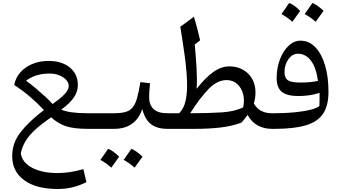

<svg xmlns="http://www.w3.org/2000/svg" viewBox="-20 -867 2291 1292"><path d="M307.1 -457Q396.5 -457 450.2 -412.6Q503.9 -368.2 503.9 -293.9Q503.9 -251.5 477.1 -211.4Q450.2 -171.4 392.1 -129.4Q447.8 -105 567.4 -105H567.9V0H567.4Q479.5 0 425 -17.3Q370.6 -34.7 324.7 -77.6Q258.8 -32.7 216.6 6.1Q174.3 44.9 151.4 83.3Q128.4 121.6 120.1 164.6Q128.4 225.6 195.3 261.5Q262.2 297.4 368.2 297.4Q451.2 297.4 541 271L561.5 358.4Q472.2 404.8 368.7 404.8Q223.6 404.8 142.8 345.7Q62 286.6 62 183.6Q62 94.7 118.7 22.2Q175.3 -50.3 275.4 -126.5Q231.4 -173.8 182.4 -215.8Q133.3 -257.8 75.7 -294.9Q84.5 -343.3 116.5 -379.6Q148.4 -416 197.5 -436.5Q246.6 -457 307.1 -457ZM314 -372.1Q218.3 -372.1 155.3 -323.7Q187 -300.8 220.9 -272.5Q254.9 -244.1 284.9 -216.6Q314.9 -189 334 -167Q392.1 -208.5 417.2 -236.3Q442.4 -264.2 442.4 -288.1Q442.4 -311 424.8 -330.1Q407.2 -349.1 377.9 -360.6Q348.6 -372.1 314 -372.1Z M567.9 0Q551.3 0 551.3 -33.2V-71.8Q551.3 -105 567.9 -105H747.6Q794.4 -105 824.5 -113.5Q854.5 -122.1 872.8 -144.5Q891.1 -167 902.6 -208.3Q914.1 -249.5 924.8 -314.5L989.7 -306.6Q986.8 -279.3 985.1 -255.9Q983.4 -232.4 983.4 -213.4Q983.4 -163.1 1012.7 -134Q1042 -105 1106.4 -105H1106.9V0H1106.4Q1034.7 0 994.6 -32.5Q954.6 -64.9 937.5 -133.3Q891.6 0 748.5 0ZM655.3 209Q684.6 169.4 707.5 134.3Q741.2 147 781.7 187.5Q768.6 206.5 755.4 224.6Q742.2 242.7 729 261.2Q695.3 230.5 655.3 209ZM812 209Q833.5 179.7 864.3 134.3Q897.5 147.5 939 187.5Q909.2 229.5 885.7 261.2Q856 233.4 812 209Z M1522.9 -420.4Q1574.2 -420.4 1614 -398.4Q1653.8 -376.5 1676.5 -336.9Q1699.2 -297.4 1699.2 -245.1Q1699.2 -207 1688 -170.9Q1709.5 -134.3 1740 -119.6Q1770.5 -105 1808.6 -105H1809.1V0H1808.6Q1756.8 0 1715.1 -22.5Q1673.3 -44.9 1646 -93.8Q1638.2 -82.5 1627.9 -69.3Q1617.7 -56.2 1605 -42Q1540.5 -17.6 1462.2 -8.8Q1383.8 0 1297.9 0H1106.9Q1090.3 0 1090.3 -33.2V-71.8Q1090.3 -105 1106.9 -105H1185.1Q1217.3 -135.3 1229.2 -190.4Q1241.2 -245.6 1238.5 -321.3Q1235.8 -397 1223.1 -489.7Q1210.4 -582.5 1193.4 -687L1285.2 -754.4Q1310.5 -668.9 1326.7 -595.7L1290.5 -567.4Q1297.9 -488.8 1302.5 -410.6Q1307.1 -332.5 1303.2 -269.5Q1361.3 -343.8 1415 -382.1Q1468.8 -420.4 1522.9 -420.4ZM1504.9 -328.1Q1441.4 -328.1 1383.1 -267.6Q1324.7 -207 1259.8 -105Q1385.3 -105 1472.9 -110.8Q1560.5 -116.7 1616.2 -144.5Q1627 -193.8 1615.5 -235.6Q1604 -277.3 1575.2 -302.7Q1546.4 -328.1 1504.9 -328.1Z M2190.4 -248Q2190.4 -157.7 2155 -103.3Q2119.6 -48.8 2040.5 -24.4Q1961.4 0 1829.1 0H1809.1Q1792.5 0 1792.5 -33.2V-71.8Q1792.5 -105 1809.1 -105H1827.6Q1901.4 -105 1964.1 -111.3Q2026.9 -117.7 2070.3 -128.7Q2113.8 -139.6 2129.4 -153.8Q2130.4 -173.8 2130.4 -197.8Q2130.4 -221.7 2130.4 -242.2Q2098.6 -231.4 2062.3 -226.1Q2025.9 -220.7 1989.7 -220.7Q1910.6 -220.7 1876.2 -249Q1841.8 -277.3 1841.8 -342.3Q1841.8 -410.6 1863.8 -467.8Q1885.7 -524.9 1922.1 -559.1Q1958.5 -593.3 2002.4 -593.3Q2058.6 -593.3 2100.8 -550.3Q2143.1 -507.3 2166.7 -429.7Q2190.4 -352.1 2190.4 -248ZM2119.6 -322.8Q2107.4 -412.1 2072.5 -458.7Q2037.6 -505.4 1984.4 -505.4Q1947.3 -505.4 1920.9 -468.8Q1894.5 -432.1 1894.5 -380.4Q1894.5 -341.8 1917.7 -326.7Q1940.9 -311.5 2001 -311.5Q2071.8 -311.5 2119.6 -322.8ZM1873.5 -772.5Q1902.8 -812 1925.8 -847.2Q1959.5 -834.5 2000 -793.9Q1986.8 -774.9 1973.6 -756.8Q1960.4 -738.8 1947.3 -720.2Q1913.6 -751 1873.5 -772.5ZM2030.3 -772.5Q2051.8 -801.8 2082.5 -847.2Q2115.7 -834 2157.2 -793.9Q2127.4 -752 2104 -720.2Q2074.2 -748 2030.3 -772.5Z"/></svg>

Font: Pinar-DS1-FD Medium
Style: Regular
Weight: 500
Designer: Amin Abedi
Version: Version 3.000